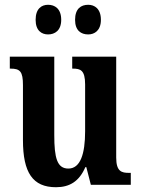

<svg xmlns="http://www.w3.org/2000/svg" viewBox="-20 -773 589 803"><path d="M349 -629C375 -629 402 -645 402 -690C402 -737 375 -753 349 -753C319 -753 294 -737 294 -690C294 -645 319 -629 349 -629ZM181 -629C209 -629 236 -645 236 -690C236 -737 209 -753 181 -753C154 -753 129 -737 129 -690C129 -645 154 -629 181 -629ZM214 10C271 10 311 -14 337 -74H341L360 0H527V-50H520C489 -50 466 -55 466 -114V-536H282V-486H285C316 -486 336 -480 336 -420V-224C336 -129 316 -68 266 -68C219 -68 207 -112 207 -208V-536H21V-486H24C64 -486 76 -474 76 -417V-187C76 -51 117 10 214 10Z"/></svg>

Font: Noto Serif Myanmar ExtraCondensed
Style: Bold
Weight: 700
Width: 2
Designer: Ben Mitchell and the Monotype Design Team
Foundry: Monotype Imaging Inc.
Version: Version 2.106